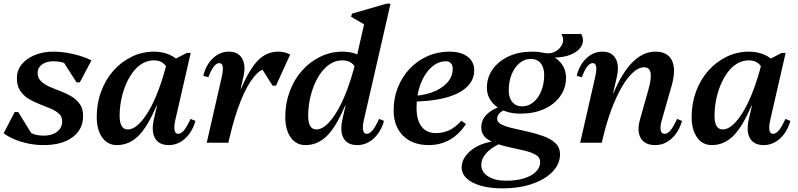

<svg xmlns="http://www.w3.org/2000/svg" viewBox="-33 -785 4390 1056"><path d="M207 13Q167 13 127.5 5.5Q88 -2 52 -16.5Q16 -31 -13 -52L48 -169H67L147 -40L86 -46V-105Q107 -70 135.5 -54.5Q164 -39 208 -39Q253 -39 281 -60.5Q309 -82 309 -117Q309 -144 291 -160Q273 -176 245 -188Q217 -200 185 -212Q153 -224 124.5 -241.5Q96 -259 78 -286Q60 -313 60 -355Q60 -398 86 -430.5Q112 -463 158 -482Q204 -501 262 -501Q298 -501 334 -495Q370 -489 405 -478.5Q440 -468 470 -453L406 -332H388L306 -460L374 -454V-401Q353 -425 325.5 -436.5Q298 -448 261 -448Q222 -448 198 -430.5Q174 -413 174 -384Q174 -357 192 -339Q210 -321 238.5 -308.5Q267 -296 299 -284Q331 -272 359.5 -255Q388 -238 406 -212.5Q424 -187 424 -147Q424 -73 365.5 -30Q307 13 207 13Z M610 13Q559 13 529 -29Q499 -71 499 -142Q499 -217 523.5 -282.5Q548 -348 591 -396.5Q634 -445 691.5 -473Q749 -501 815 -501Q859 -501 897 -485Q935 -469 960 -439L903 -324Q903 -388 880.5 -420.5Q858 -453 813 -453Q779 -453 749.5 -435.5Q720 -418 697 -387Q674 -356 658 -317Q642 -278 633.5 -235Q625 -192 625 -148Q625 -73 670 -73Q698 -73 727 -99.5Q756 -126 784.5 -174Q813 -222 838 -288Q863 -354 883 -433L933 -421L900 -204H828Q779 -88 728 -37.5Q677 13 610 13ZM895 13Q841 13 819.5 -25Q798 -63 814 -132L887 -450H910L994 -494H1016L932 -128Q923 -89 927 -69Q931 -49 946 -49Q963 -49 978.5 -67.5Q994 -86 1015 -131L1042 -120Q1024 -58 984.5 -22.5Q945 13 895 13Z M1181 -34 1230 -297H1293Q1340 -407 1387 -454Q1434 -501 1498 -501Q1532 -501 1563 -485L1485 -314H1466L1389 -436H1437V-408Q1401 -408 1363.5 -362Q1326 -316 1292 -232.5Q1258 -149 1231 -34ZM1104 0 1186 -359Q1195 -398 1192 -418Q1189 -438 1173 -438Q1142 -438 1113 -360L1085 -368Q1100 -429 1138.5 -465Q1177 -501 1226 -501Q1277 -501 1298.5 -463.5Q1320 -426 1306 -364L1223 0Z M1647 13Q1596 13 1566 -29Q1536 -71 1536 -142Q1536 -217 1560.5 -282.5Q1585 -348 1628 -396.5Q1671 -445 1728.5 -473Q1786 -501 1852 -501Q1896 -501 1934 -485Q1972 -469 1997 -439L1940 -324Q1940 -388 1917.5 -420.5Q1895 -453 1850 -453Q1816 -453 1786.5 -435.5Q1757 -418 1734 -387Q1711 -356 1695 -317Q1679 -278 1670.5 -235Q1662 -192 1662 -148Q1662 -73 1707 -73Q1735 -73 1764 -99.5Q1793 -126 1821.5 -174Q1850 -222 1875 -288Q1900 -354 1920 -433L1970 -421L1937 -204H1865Q1816 -88 1765 -37.5Q1714 13 1647 13ZM1932 13Q1878 13 1856.5 -25Q1835 -63 1851 -132L1979 -693L2002 -632L1898 -693L1903 -710L2093 -765H2115L1969 -128Q1960 -89 1964 -69Q1968 -49 1983 -49Q2000 -49 2015.5 -67.5Q2031 -86 2052 -131L2079 -120Q2061 -58 2021.5 -22.5Q1982 13 1932 13Z M2325 13Q2236 13 2184 -38.5Q2132 -90 2132 -178Q2132 -246 2155.5 -304.5Q2179 -363 2220.5 -407Q2262 -451 2318 -476Q2374 -501 2438 -501Q2502 -501 2538.5 -473.5Q2575 -446 2575 -398Q2575 -344 2533 -305Q2491 -266 2411.5 -246Q2332 -226 2219 -226V-257Q2286 -257 2340 -276Q2394 -295 2425.5 -329Q2457 -363 2457 -407Q2457 -426 2447 -437Q2437 -448 2420 -448Q2375 -448 2338 -413.5Q2301 -379 2279.5 -321.5Q2258 -264 2258 -191Q2258 -125 2285.5 -89Q2313 -53 2364 -53Q2406 -53 2440.5 -70Q2475 -87 2504 -121L2530 -103Q2453 13 2325 13Z M2731 251Q2662 251 2611.5 236.5Q2561 222 2533.5 196Q2506 170 2506 135Q2506 102 2528.5 72Q2551 42 2588.5 21.5Q2626 1 2672 -6V-13H2715V6Q2665 30 2639.5 59.5Q2614 89 2614 122Q2614 161 2651.5 185Q2689 209 2751 209Q2806 209 2848.5 196Q2891 183 2914.5 159.5Q2938 136 2938 106Q2938 81 2914.5 67Q2891 53 2854.5 44Q2818 35 2776.5 26.5Q2735 18 2698 5.5Q2661 -7 2637.5 -28.5Q2614 -50 2614 -85Q2614 -125 2643.5 -155Q2673 -185 2725 -201L2754 -184Q2730 -178 2715.5 -163.5Q2701 -149 2701 -132Q2701 -112 2726 -100Q2751 -88 2790.5 -79Q2830 -70 2874 -60Q2918 -50 2957.5 -35.5Q2997 -21 3022 2.5Q3047 26 3047 64Q3047 117 3006 159.5Q2965 202 2893.5 226.5Q2822 251 2731 251ZM2830 -160Q2748 -160 2696.5 -200Q2645 -240 2645 -303Q2645 -360 2677.5 -405Q2710 -450 2766 -475.5Q2822 -501 2894 -501Q2978 -501 3029 -461Q3080 -421 3080 -357Q3080 -300 3047.5 -255Q3015 -210 2959 -185Q2903 -160 2830 -160ZM2838 -200Q2873 -200 2900.5 -222.5Q2928 -245 2944 -284.5Q2960 -324 2960 -373Q2960 -414 2940.5 -437.5Q2921 -461 2886 -461Q2852 -461 2824.5 -438Q2797 -415 2781 -376Q2765 -337 2765 -287Q2765 -247 2785 -223.5Q2805 -200 2838 -200ZM2958 -460V-494Q2994 -487 3021 -501.5Q3048 -516 3059.5 -542.5Q3071 -569 3055 -598H3164Q3178 -571 3171.5 -547.5Q3165 -524 3143.5 -506.5Q3122 -489 3090 -479Q3058 -469 3021 -469V-460Z M3571 13Q3513 13 3491 -25.5Q3469 -64 3487 -128L3533 -291Q3569 -415 3510 -415Q3480 -415 3448.5 -386.5Q3417 -358 3387 -306.5Q3357 -255 3330.5 -184.5Q3304 -114 3284 -30H3234L3279 -272H3341Q3437 -501 3572 -501Q3639 -501 3662.5 -452.5Q3686 -404 3662 -317L3608 -128Q3597 -92 3600.5 -70.5Q3604 -49 3621 -49Q3639 -49 3654.5 -67.5Q3670 -86 3691 -131L3718 -120Q3700 -58 3660.5 -22.5Q3621 13 3571 13ZM3158 0 3240 -359Q3249 -398 3246 -418Q3243 -438 3227 -438Q3196 -438 3167 -360L3139 -368Q3154 -429 3192.5 -465Q3231 -501 3280 -501Q3331 -501 3352.5 -463.5Q3374 -426 3360 -364L3277 0Z M3882 13Q3831 13 3801 -29Q3771 -71 3771 -142Q3771 -217 3795.5 -282.5Q3820 -348 3863 -396.5Q3906 -445 3963.5 -473Q4021 -501 4087 -501Q4131 -501 4169 -485Q4207 -469 4232 -439L4175 -324Q4175 -388 4152.5 -420.5Q4130 -453 4085 -453Q4051 -453 4021.5 -435.5Q3992 -418 3969 -387Q3946 -356 3930 -317Q3914 -278 3905.5 -235Q3897 -192 3897 -148Q3897 -73 3942 -73Q3970 -73 3999 -99.5Q4028 -126 4056.5 -174Q4085 -222 4110 -288Q4135 -354 4155 -433L4205 -421L4172 -204H4100Q4051 -88 4000 -37.5Q3949 13 3882 13ZM4167 13Q4113 13 4091.5 -25Q4070 -63 4086 -132L4159 -450H4182L4266 -494H4288L4204 -128Q4195 -89 4199 -69Q4203 -49 4218 -49Q4235 -49 4250.5 -67.5Q4266 -86 4287 -131L4314 -120Q4296 -58 4256.5 -22.5Q4217 13 4167 13Z"/></svg>

Font: Platypi Light Medium
Style: Italic
Weight: 500
Italic angle: -13°
Version: Version 1.200